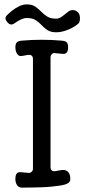

<svg xmlns="http://www.w3.org/2000/svg" viewBox="-20 -852 390 874"><path d="M79 2Q65 2 57.5 -9.5Q50 -21 50 -37Q50 -55 56.5 -62.5Q63 -70 78 -68Q86 -67 93.5 -66.5Q101 -66 109 -65Q117 -64 123.5 -69.5Q130 -75 130 -84V-583Q130 -605 107 -602Q100 -601 93 -599.5Q86 -598 78 -597Q69 -596 63 -601Q57 -606 53.5 -615.5Q50 -625 50 -636Q50 -653 57 -659.5Q64 -666 80 -667Q170 -675 260 -667Q277 -666 283.5 -659.5Q290 -653 290 -636Q290 -620 283.5 -612.5Q277 -605 262 -607Q255 -608 247 -608.5Q239 -609 231 -610Q223 -612 216.5 -606Q210 -600 210 -591V-92Q210 -70 233 -73Q241 -75 248 -76Q255 -77 262 -78Q278 -80 289 -70.5Q300 -61 300 -37Q300 -24 288.5 -17.5Q277 -11 259 -8Q214 -1 169.5 0.5Q125 2 79 2ZM12 -753Q5 -761 5 -768.5Q5 -776 12 -783Q22 -793 36.5 -804.5Q51 -816 68 -824Q85 -832 102 -832Q126 -832 140.5 -822Q155 -812 167 -799.5Q179 -787 194.5 -777Q210 -767 236 -767Q251 -767 266.5 -780Q282 -793 292 -800Q300 -806 312 -806Q324 -806 331 -799L336 -795Q341 -790 343 -780Q345 -770 343.5 -760Q342 -750 337 -745Q321 -730 291.5 -717.5Q262 -705 236 -705Q211 -705 196 -715Q181 -725 169.5 -737.5Q158 -750 143 -760Q128 -770 102 -770Q88 -770 72.5 -762Q57 -754 46 -746Q38 -740 30.5 -740.5Q23 -741 16 -748Z"/></svg>

Font: Winky Sans Light
Style: Regular
Weight: 300
Designer: Simon Atzbach
Foundry: typofactur
Version: Version 1.205